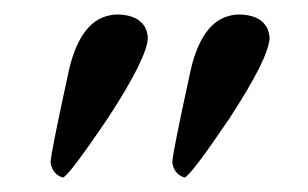

<svg xmlns="http://www.w3.org/2000/svg" viewBox="-20 -582 425 265"><path d="M309.1 -562Q339.4 -562 349.1 -542.5Q351.6 -536.1 352.1 -529.8Q351.1 -502 296.9 -418.9Q243.7 -340.3 234.9 -336.9Q220.2 -341.3 217.8 -357.9Q218.3 -371.1 241.2 -476.1Q256.3 -553.2 300.3 -561Q304.7 -562 309.1 -562ZM141.1 -562Q171.4 -562 181.2 -542.5Q183.6 -536.1 184.1 -529.8Q183.1 -502 128.9 -418.9Q75.7 -340.3 66.9 -336.9Q52.2 -341.3 49.8 -357.9Q50.3 -371.1 73.2 -476.1Q88.4 -553.2 132.3 -561Q137.2 -562 141.1 -562Z"/></svg>

Font: Linux Biolinum Capitals O
Style: Small Caps
Weight: 400
Designer: Philipp H. Poll
Foundry: Philipp H. Poll
Version: Version 1.0.4